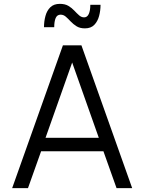

<svg xmlns="http://www.w3.org/2000/svg" viewBox="-20 -975 749 995"><path d="M420 -828Q394 -828 376.5 -839Q359 -850 346 -864Q333 -878 321 -888.5Q309 -899 294 -899Q276 -899 268.5 -881.5Q261 -864 261 -834H208Q208 -864 215.5 -892Q223 -920 241 -937.5Q259 -955 290 -955Q317 -955 334.5 -944.5Q352 -934 365 -920Q378 -906 390 -895.5Q402 -885 416 -885Q432 -885 440 -902.5Q448 -920 448 -950H501Q501 -920 493.5 -892Q486 -864 468.5 -846Q451 -828 420 -828ZM43 0 306 -740H402L665 0H584L516 -191H193L125 0ZM216 -261H492L354 -651Z"/></svg>

Font: Be Vietnam Pro Light
Style: Regular
Weight: 300
Designer: Lam Bao, Tony Le, Vietanh Nguyen
Foundry: Yellow Type Foundry
Version: Version 1.002; ttfautohint (v1.8.3)